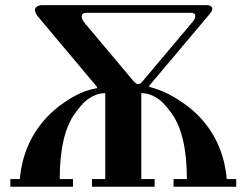

<svg xmlns="http://www.w3.org/2000/svg" viewBox="-20 -713 941 733"><path d="M19.5 0V-29.3H55.7Q68.8 -177.2 170.4 -277.3Q204.1 -310.1 251.7 -338.9Q299.3 -367.7 350.6 -376.5V-380.9L130.9 -642.6Q113.3 -663.1 113.3 -674.3Q113.3 -682.6 121.3 -688Q129.4 -693.4 139.6 -693.4H770.5Q778.3 -693.4 784.4 -689.7Q790.5 -686 790.5 -679.7Q790.5 -671.4 779.8 -658.7L549.8 -385.7V-381.3Q600.6 -369.1 650.9 -338.4Q701.2 -307.6 731.9 -276.9Q832.5 -177.7 845.7 -29.3H881.8V0H642.6V-29.3H693.4Q693.4 -200.2 634.8 -280.8Q617.2 -304.7 603.5 -319.1Q589.8 -333.5 567.4 -345.5Q544.9 -357.4 519.5 -357.4V-29.3H570.3V0H331.1V-29.3H381.8V-357.4Q356.4 -357.4 334 -345.5Q311.5 -333.5 297.9 -319.1Q284.2 -304.7 266.6 -280.8Q208 -200.2 208 -29.3H258.8V0ZM292 -649.9Q292 -638.2 305.2 -623L489.7 -403.3Q500.5 -391.6 506.8 -391.6Q514.6 -391.6 521.5 -399.4L714.8 -628.9Q725.6 -641.1 725.6 -652.8Q725.6 -658.2 721.2 -661.1Q716.8 -664.1 711.4 -664.1H310.1Q292 -664.1 292 -649.9Z"/></svg>

Font: Monomachus
Style: Medium
Weight: 500
Designer: Alexey Kryukov
Version: Version 1.0